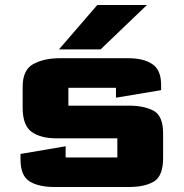

<svg xmlns="http://www.w3.org/2000/svg" viewBox="-20 -744 735 769"><path d="M62.1 -127.4 242.9 -158.2V-113.4Q242.9 -113.4 242.9 -113.4Q242.9 -113.4 242.9 -113.4H450Q450 -113.4 450 -113.4Q450 -113.4 450 -113.4V-189.9Q450 -189.9 450 -189.9Q450 -189.9 450 -189.9H207.6Q142.9 -189.9 106.8 -215.8Q70.7 -241.7 70.7 -312.6V-395.9Q70.7 -464.9 114 -487.8Q157.2 -510.8 218.7 -510.8H494.6Q555.2 -510.8 590.2 -487.2Q625.3 -463.7 625.3 -404.1V-382.9L444.5 -352.7V-392.4Q444.5 -392.4 444.5 -392.4Q444.5 -392.4 444.5 -392.4H253.9Q253.9 -392.4 253.9 -392.4Q253.9 -392.4 253.9 -392.4V-320.9Q253.9 -320.9 253.9 -320.9Q253.9 -320.9 253.9 -320.9H495.4Q557.6 -320.9 595.4 -300.3Q633.3 -279.6 633.3 -209.4V-111Q633.3 -39.5 596.9 -17.3Q560.6 5 495.4 5H199Q134.3 5 98.2 -17.6Q62.1 -40.2 62.1 -106.2ZM216.1 -546.1 369.7 -724H568.5L382.8 -546.1Z"/></svg>

Font: Science Gothic
Style: Regular
Weight: 400
Designer: Thomas Phinney, Vassil Kateliev, Brandon Buerkle
Foundry: Font Detective LLC
Version: Version 1.018